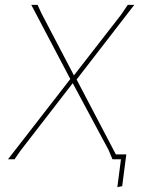

<svg xmlns="http://www.w3.org/2000/svg" viewBox="-20 -657 603 792"><path d="M444 0 428 -38 280 -314 65 -36 40 0H13L270 -331L109 -637H135L151 -602L285 -346L480 -597L507 -637H534L296 -329L458 -20H501L484 111L464 115L479 0Z"/></svg>

Font: Alegreya Sans SC Thin
Style: Italic
Weight: 100
Italic angle: -7°
Designer: Juan Pablo del Peral
Foundry: Huerta Tipografica
Version: Version 2.007